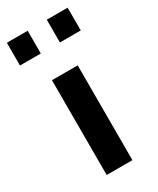

<svg xmlns="http://www.w3.org/2000/svg" viewBox="-199 -709 629 764"><g transform="rotate(-30 116.0 -327.0)"><path d="M53.7 0V-435.5H171.9V0ZM-27.3 -549.8V-654.3H68.4V-549.8ZM156.2 -549.8V-654.3H252V-549.8Z"/></g></svg>

Font: Padauk Book
Style: Bold
Weight: 700
Designer: Debbi Hosken, Becca Hirsbrunner Spalinger
Foundry: SIL International
Version: Version 5.000